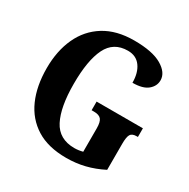

<svg xmlns="http://www.w3.org/2000/svg" viewBox="-164 -876 1024 1038"><g transform="rotate(30 348.0 -357.0)"><path d="M381 10Q268 10 194.5 -36Q121 -82 84.5 -164.5Q48 -247 48 -358Q48 -466 86 -548.5Q124 -631 199 -677.5Q274 -724 384 -724Q498 -724 556 -690Q614 -656 614 -608Q614 -572 583.5 -546.5Q553 -521 489 -521Q489 -583 461.5 -621Q434 -659 382 -659Q293 -659 255 -581.5Q217 -504 217 -358Q217 -213 257 -135.5Q297 -58 393 -58Q418 -58 445 -65V-211Q445 -251 432 -266.5Q419 -282 387 -282H372V-336H661V-282H653Q625 -282 615.5 -266Q606 -250 606 -207V-45Q551 -17 496 -3.5Q441 10 381 10Z"/></g></svg>

Font: Noto Serif Tamil Condensed ExtraBold
Style: Italic
Weight: 800
Width: 3
Italic angle: -12°
Designer: Indian Type Foundry, Tom Grace, and the Monotype Design Team
Foundry: Monotype Imaging Inc.
Version: Version 2.003; ttfautohint (v1.8.4.7-5d5b)